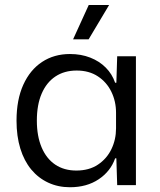

<svg xmlns="http://www.w3.org/2000/svg" viewBox="-20 -754 650 782"><path d="M264.9 8.6Q216.6 8.6 176.4 -10.1Q136.3 -28.7 107.3 -63.6Q78.3 -98.6 62.8 -148.9Q47.3 -199.3 47.3 -262.7Q47.3 -347.7 74.8 -408.6Q102.3 -469.4 151.3 -501.7Q200.3 -534 264.9 -534Q310.4 -534 347.5 -519.4Q384.6 -504.9 410.6 -478.8Q436.7 -452.7 448.9 -417.1H453.9L457.3 -524.7H533.6V0H457.3L453.9 -109H448.9Q430.3 -56.1 381.9 -23.8Q333.4 8.6 264.9 8.6ZM290.9 -59.4Q342.9 -59.4 378.9 -83.5Q415 -107.6 433.8 -146.6Q452.6 -185.6 452.6 -231.1V-295Q452.6 -341.1 433.5 -380.4Q414.4 -419.6 378.5 -443.1Q342.6 -466.7 292.3 -466.7Q242 -466.7 205.7 -442.5Q169.4 -418.3 149.8 -372.9Q130.1 -327.4 130.1 -262.7Q130.1 -199.7 149.5 -153.8Q168.9 -107.9 204.9 -83.6Q240.9 -59.4 290.9 -59.4ZM277.7 -593.9 341.4 -733.6H424.4L341 -593.9Z"/></svg>

Font: Mona Sans ExtraLight
Style: Regular
Weight: 200
Designer: Deni Anggara
Foundry: GitHub
Version: Version 2.000